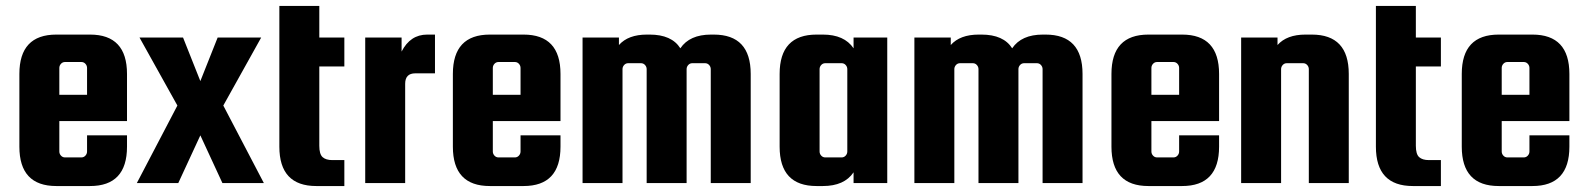

<svg xmlns="http://www.w3.org/2000/svg" viewBox="-20 -614 5313 644"><path d="M282 -498Q406 -498 406 -366V-208H179V-106Q179 -98 184.5 -92Q190 -86 198 -86H253Q261 -86 266.5 -92Q272 -98 272 -106V-160H406V-122Q406 10 282 10H169Q45 10 45 -122V-366Q45 -498 169 -498ZM179 -296H272V-386Q272 -394 266.5 -400Q261 -406 253 -406H198Q190 -406 184.5 -400Q179 -394 179 -386Z M652 -160 578 0H439L575 -260L448 -488H594L652 -342L710 -488H856L729 -260L865 0H726Z M1095 -77H1135V10H1041Q917 10 917 -122V-594H1051V-488H1135V-391H1051V-125Q1051 -97 1062 -87Q1073 -77 1095 -77Z M1413 -498H1439V-368H1373Q1339 -368 1339 -333V0H1205V-488H1327V-441Q1356 -498 1413 -498Z M1736 -498Q1860 -498 1860 -366V-208H1633V-106Q1633 -98 1638.5 -92Q1644 -86 1652 -86H1707Q1715 -86 1720.5 -92Q1726 -98 1726 -106V-160H1860V-122Q1860 10 1736 10H1623Q1499 10 1499 -122V-366Q1499 -498 1623 -498ZM1633 -296H1726V-386Q1726 -394 1720.5 -400Q1715 -406 1707 -406H1652Q1644 -406 1638.5 -400Q1633 -394 1633 -386Z M2374 -498Q2498 -498 2498 -366V0H2364V-382Q2364 -390 2358.5 -396Q2353 -402 2345 -402H2302Q2294 -402 2288.5 -396Q2283 -390 2283 -382V0H2149V-382Q2149 -390 2143.5 -396Q2138 -402 2130 -402H2087Q2079 -402 2073.5 -396Q2068 -390 2068 -382V0H1934V-488H2056V-463Q2087 -498 2150 -498H2159Q2233 -498 2262 -452Q2293 -498 2365 -498Z M2843 -488H2956V0H2843V-36Q2812 10 2740 10H2719Q2595 10 2595 -122V-366Q2595 -498 2719 -498H2740Q2812 -498 2843 -452ZM2822 -106V-382Q2822 -390 2816.5 -396Q2811 -402 2803 -402H2748Q2740 -402 2734.5 -396Q2729 -390 2729 -382V-106Q2729 -98 2734.5 -92Q2740 -86 2748 -86H2803Q2811 -86 2816.5 -92Q2822 -98 2822 -106Z M3487 -498Q3611 -498 3611 -366V0H3477V-382Q3477 -390 3471.5 -396Q3466 -402 3458 -402H3415Q3407 -402 3401.5 -396Q3396 -390 3396 -382V0H3262V-382Q3262 -390 3256.5 -396Q3251 -402 3243 -402H3200Q3192 -402 3186.5 -396Q3181 -390 3181 -382V0H3047V-488H3169V-463Q3200 -498 3263 -498H3272Q3346 -498 3375 -452Q3406 -498 3478 -498Z M3945 -498Q4069 -498 4069 -366V-208H3842V-106Q3842 -98 3847.5 -92Q3853 -86 3861 -86H3916Q3924 -86 3929.5 -92Q3935 -98 3935 -106V-160H4069V-122Q4069 10 3945 10H3832Q3708 10 3708 -122V-366Q3708 -498 3832 -498ZM3842 -296H3935V-386Q3935 -394 3929.5 -400Q3924 -406 3916 -406H3861Q3853 -406 3847.5 -400Q3842 -394 3842 -386Z M4277 0H4143V-488H4265V-463Q4296 -498 4359 -498H4380Q4504 -498 4504 -366V0H4370V-382Q4370 -390 4364.5 -396Q4359 -402 4351 -402H4296Q4288 -402 4282.5 -396Q4277 -390 4277 -382Z M4773 -77H4813V10H4719Q4595 10 4595 -122V-594H4729V-488H4813V-391H4729V-125Q4729 -97 4740 -87Q4751 -77 4773 -77Z M5120 -498Q5244 -498 5244 -366V-208H5017V-106Q5017 -98 5022.5 -92Q5028 -86 5036 -86H5091Q5099 -86 5104.5 -92Q5110 -98 5110 -106V-160H5244V-122Q5244 10 5120 10H5007Q4883 10 4883 -122V-366Q4883 -498 5007 -498ZM5017 -296H5110V-386Q5110 -394 5104.5 -400Q5099 -406 5091 -406H5036Q5028 -406 5022.5 -400Q5017 -394 5017 -386Z"/></svg>

Font: Squada One
Style: Regular
Weight: 400
Version: Version 1.001